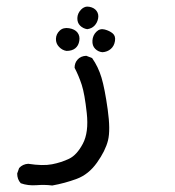

<svg xmlns="http://www.w3.org/2000/svg" viewBox="-20 -249 540 592"><path d="M141 323Q119 320 92.5 322Q66 324 44 316Q33 304 33 286L39 269Q50 257 67 256Q112 263 140.5 257.5Q169 252 193 240.5Q217 229 235.5 194Q254 159 247.5 99.5Q241 40 232 12.5Q223 -15 210 -40Q210 -55 219 -65Q228 -76 246 -77L264 -70Q283 -43 293 -9.5Q303 24 312 88Q321 152 313 184Q305 216 279 252.5Q253 289 216.5 302.5Q180 316 141 323ZM296 -88Q283 -89 273.5 -98.5Q264 -108 265 -124Q266 -140 277 -151Q288 -162 303 -158Q318 -154 327.5 -146Q337 -138 334.5 -122.5Q332 -107 321.5 -98Q311 -89 296 -88ZM185 -92Q172 -94 162 -104.5Q152 -115 152.5 -129.5Q153 -144 164 -154.5Q175 -165 193 -162Q211 -159 219 -148.5Q227 -138 224.5 -123Q222 -108 212 -100Q202 -92 185 -92ZM249 -159Q236 -161 227 -170Q218 -179 218.5 -193.5Q219 -208 230 -219.5Q241 -231 256 -228Q271 -225 278 -215Q285 -205 282.5 -192Q280 -179 271.5 -170Q263 -161 249 -159Z"/></svg>

Font: NaniFont Regular
Style: Regular
Weight: 400
Designer: Nanigashitei
Version: Version 1.036